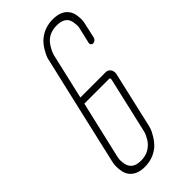

<svg xmlns="http://www.w3.org/2000/svg" viewBox="-305 -867 1131 1131"><g transform="rotate(-45 260.0 -301.5)"><path d="M437 -308 357 41Q355 49 351 62.5Q347 76 329 106Q311 136 287 157Q237 198 169 198Q102 198 71 157Q56 136 52.5 105.5Q49 75 51 61.5Q53 48 55 39L142 -339L213 -645Q214 -653 218.5 -666.5Q223 -680 240.5 -710Q258 -740 282 -760Q332 -801 400 -801Q469 -801 499 -760Q514 -740 517.5 -710Q521 -680 519 -667Q517 -654 515 -646L494 -553Q492 -545 484.5 -538.5Q477 -532 468 -532Q459 -532 454 -538.5Q449 -545 451 -553L473 -647Q475 -653 476 -662.5Q477 -672 474.5 -694Q472 -716 462 -731Q441 -759 390 -759Q340 -759 306 -731Q289 -716 276 -693.5Q263 -671 260 -661.5Q257 -652 255 -646L189 -360H399Q413 -360 422.5 -352.5Q432 -345 435.5 -334Q439 -323 438 -310Q437 -309 437 -308ZM263 127Q281 113 294 90Q307 67 310 57Q313 47 314 42L394 -306Q394 -318 389 -318H180L97 39Q96 46 94 56Q92 66 95 89.5Q98 113 109 128Q129 156 179 156Q229 156 263 127Z"/></g></svg>

Font: Soda Fountain
Style: ThinOblique
Weight: 400
Version: Version 1.0